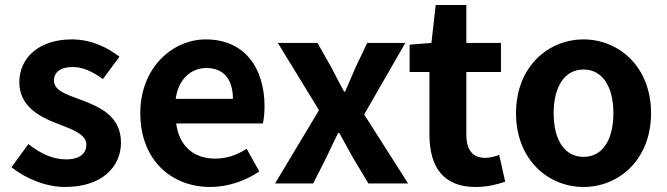

<svg xmlns="http://www.w3.org/2000/svg" viewBox="-20 -731 2658 765"><path d="M239 14C385 14 462 -65 462 -163C462 -267 380 -304 306 -332C247 -354 195 -369 195 -410C195 -442 219 -464 270 -464C311 -464 350 -445 390 -416L456 -505C410 -540 347 -574 266 -574C138 -574 57 -503 57 -403C57 -309 136 -266 207 -239C266 -216 324 -197 324 -155C324 -120 299 -96 243 -96C191 -96 143 -118 93 -157L26 -65C82 -19 164 14 239 14Z M818 14C887 14 958 -10 1013 -48L963 -138C923 -113 883 -99 837 -99C754 -99 694 -147 682 -239H1027C1031 -252 1034 -279 1034 -307C1034 -461 954 -574 800 -574C667 -574 539 -461 539 -280C539 -95 661 14 818 14ZM680 -337C691 -418 743 -460 802 -460C874 -460 908 -412 908 -337Z M1076 0H1228L1280 -103C1296 -136 1311 -169 1327 -201H1332C1350 -169 1368 -135 1386 -103L1448 0H1606L1431 -275L1595 -560H1443L1396 -461C1383 -429 1368 -397 1355 -366H1351C1334 -397 1317 -429 1301 -461L1245 -560H1087L1251 -292Z M1875 14C1924 14 1963 3 1993 -7L1969 -114C1954 -108 1932 -102 1914 -102C1864 -102 1838 -132 1838 -196V-444H1976V-560H1838V-711H1716L1699 -560L1612 -553V-444H1691V-196C1691 -71 1742 14 1875 14Z M2305 14C2445 14 2574 -94 2574 -280C2574 -466 2445 -574 2305 -574C2165 -574 2036 -466 2036 -280C2036 -94 2165 14 2305 14ZM2305 -106C2229 -106 2186 -174 2186 -280C2186 -385 2229 -454 2305 -454C2381 -454 2424 -385 2424 -280C2424 -174 2381 -106 2305 -106Z"/></svg>

Font: Noto Sans JP
Style: Bold
Weight: 700
Designer: Ryoko NISHIZUKA  (kana, bopomofo & ideographs); Paul D. Hunt (Latin, Greek & Cyrillic); Sandoll Communications , Soo-you
Foundry: Adobe
Version: Version 2.002;hotconv 1.0.116;makeotfexe 2.5.65601